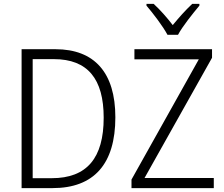

<svg xmlns="http://www.w3.org/2000/svg" viewBox="-20 -967 1152 987"><path d="M841 -788H895C919 -833 971 -897 1005 -938V-947H968C932 -913 900 -877 868 -838C839 -876 802 -918 770 -947H733V-938C767 -898 817 -833 841 -788ZM573 -364C573 -593 466 -714 265 -714H91V0H250C463 0 573 -124 573 -364ZM1079 0V-52H723L1070 -670V-714H671V-662H1002L656 -44V0ZM513 -362C513 -155 427 -51 246 -51H148V-663H257C431 -663 513 -561 513 -362Z"/></svg>

Font: Noto Sans SemiCondensed Light
Style: Regular
Weight: 300
Width: 4
Designer: Monotype Design Team
Foundry: Monotype Imaging Inc.
Version: Version 2.013